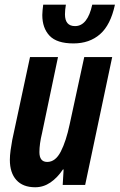

<svg xmlns="http://www.w3.org/2000/svg" viewBox="-20 -788 510 818"><path d="M129.9 9.8Q77.6 9.8 49.8 -21Q22 -51.8 22 -106.9Q22 -125 25.1 -147.7Q28.3 -170.4 32.2 -191.9L107.9 -544.9H227.1L159.2 -221.2Q147.9 -174.8 147.9 -140.1Q147.9 -98.1 181.2 -98.1Q216.3 -98.1 239 -142.3Q261.7 -186.5 276.9 -258.8L338.9 -544.9H458L342.8 0H247.1L251 -65.9H248Q224.6 -30.8 194.8 -10.5Q165 9.8 129.9 9.8ZM293 -603Q222.2 -603 191.2 -635.7Q160.2 -668.5 160.2 -724.1Q160.2 -732.4 161.4 -744.6Q162.6 -756.8 164.1 -768.1H260.7Q258.8 -757.3 257.8 -746.6Q256.8 -735.8 256.8 -727.1Q256.8 -676.8 299.8 -676.8Q353 -676.8 373 -768.1H469.7Q451.2 -681.6 406.2 -642.3Q361.3 -603 293 -603Z"/></svg>

Font: Open Sans Condensed
Style: Bold Italic
Weight: 700
Width: 3
Italic angle: -12°
Designer: Monotype Design Team
Foundry: Monotype Imaging Inc.
Version: Version 3.003; ttfautohint (v1.8.4)